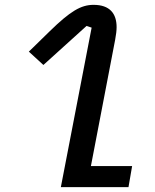

<svg xmlns="http://www.w3.org/2000/svg" viewBox="-20 -548 640 792"><path d="M366 -528C314 -528 270 -502 185 -419L99 -335L159 -280L337 -441L358 -434L231 224H510L525 137H355L455 -384C459 -405 461 -423 461 -436C461 -492 433 -528 366 -528Z"/></svg>

Font: IBM Mono Medium
Style: Italic
Weight: 500
Italic angle: -9°
Monospace: yes
Designer: Mike Abbink, Paul van der Laan, Pieter van Rosmalen
Foundry: Bold Monday
Version: Version 2.3